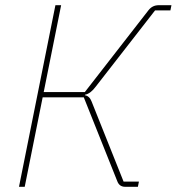

<svg xmlns="http://www.w3.org/2000/svg" viewBox="-20 -718 679 738"><path d="M53 0 193 -698H215L148 -364H306L551 -679Q566 -698 590 -698H639L635 -678H576L348 -385Q328 -358 307 -354L306 -352Q324 -349 332 -328L455 -20H514L510 0H461Q439 0 431 -21L302 -344H144L75 0Z"/></svg>

Font: IBM Plex Sans Thin
Style: Italic
Weight: 100
Italic angle: -11.31°
Designer: Mike Abbink, Paul van der Laan, Pieter van Rosmalen
Foundry: Bold Monday
Version: Version 3.0